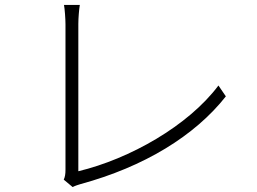

<svg xmlns="http://www.w3.org/2000/svg" viewBox="-20 -754 1040 777"><path d="M274 3C285 -3 297 -6 306 -9C563 -79 768 -204 894 -364L864 -408C742 -245 505 -111 297 -61V-657C297 -680 300 -717 303 -734H239C242 -719 245 -676 245 -656V-67C245 -49 243 -38 238 -27Z"/></svg>

Font: Genne Gothic Light
Style: Regular
Weight: 300
Designer: Ryoko NISHIZUKA (kana & ideographs); Paul D. Hunt (Latin, Greek & Cyrillic); Wenlong ZHANG (bopomofo); Sandoll Communica
Foundry: Adobe Systems Incorporated
Version: Version 1.004;PS 1.004;hotconv 16.6.51;makeotf.lib2.5.65220